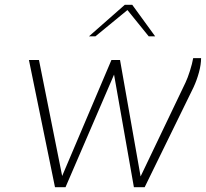

<svg xmlns="http://www.w3.org/2000/svg" viewBox="-20 -783 861 803"><path d="M101 -532H143L240 -47L446 -532H482L568 -45L756 -438Q765 -457 774.5 -487Q784 -517 788 -540H821Q821 -513 812 -480Q803 -447 789 -417L585 0H540L457 -471L254 0H210ZM502 -763H533L629 -631H602L513 -741L379 -631H352Z"/></svg>

Font: Exo ExtraLight
Style: Italic
Weight: 275
Italic angle: -9°
Designer: Natanael Gama
Foundry: Natanael Gama
Version: Version 1.500; ttfautohint (v1.6)